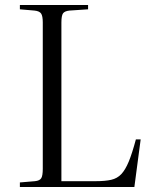

<svg xmlns="http://www.w3.org/2000/svg" viewBox="-20 -743 616 763"><path d="M59 0V-18L119 -23Q138 -25 144 -35Q150 -45 150 -72V-654Q150 -679 143.5 -689Q137 -699 117 -701L59 -706V-723H330V-706L256 -701Q237 -699 230.5 -690Q224 -681 224 -653V-23H361Q398 -23 422 -28.5Q446 -34 462 -51Q478 -68 491.5 -100.5Q505 -133 520 -189H539L514 0Z"/></svg>

Font: Literata 60pt Light
Style: Regular
Weight: 300
Designer: Latin by Veronika Burian and Jose Scaglione. Greek by Irene Vlachou. Cyrillic by Vera Evstafieva.
Foundry: TypeTogether
Version: Version 3.103;gftools[0.9.29]